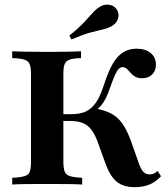

<svg xmlns="http://www.w3.org/2000/svg" viewBox="-20 -791 710 823"><path d="M558.1 11.3Q508.9 11.3 480.2 -12.1Q451.6 -35.5 431.5 -91.9L400 -179Q387.9 -213.7 372.2 -234.3Q356.5 -254.8 334.7 -263.7Q312.9 -272.6 280.6 -272.6H233.1V-301.6H285.5Q323.4 -301.6 348.4 -313.3Q373.4 -325 391.9 -352.4Q410.5 -379.8 425.8 -428.2Q444.4 -485.5 464.1 -519Q483.9 -552.4 508.5 -567.3Q533.1 -582.3 566.1 -582.3Q603.2 -582.3 625.8 -563.7Q648.4 -545.2 648.4 -513.7Q648.4 -487.9 632.3 -471.8Q616.1 -455.6 588.7 -455.6Q570.2 -455.6 558.5 -462.9Q546.8 -470.2 538.7 -479.8Q530.6 -489.5 523 -496.4Q515.3 -503.2 504.8 -503.2Q496.8 -503.2 489.1 -496Q481.5 -488.7 473 -469.8Q464.5 -450.8 452.4 -416.9Q443.5 -389.5 433.9 -370.6Q424.2 -351.6 413.3 -338.7Q402.4 -325.8 387.1 -315.3L384.7 -326.6Q428.2 -319.4 456.9 -304Q485.5 -288.7 504.8 -260.9Q524.2 -233.1 541.1 -187.1L577.4 -84.7Q586.3 -62.1 596 -52.8Q605.6 -43.5 622.6 -43.5Q632.3 -43.5 639.9 -47.2Q647.6 -50.8 655.6 -58.1L670.2 -35.5Q647.6 -11.3 620.6 0Q593.5 11.3 558.1 11.3ZM32.3 0V-29Q67.7 -30.6 85.1 -35.9Q102.4 -41.1 107.7 -55.2Q112.9 -69.4 112.9 -98.4V-472.6Q112.9 -501.6 107.3 -515.7Q101.6 -529.8 84.3 -535.5Q66.9 -541.1 32.3 -541.9V-571Q52.4 -570.2 90.7 -569.4Q129 -568.5 182.3 -568.5Q233.1 -568.5 269.8 -569.4Q306.5 -570.2 327.4 -571V-541.9Q295.2 -541.1 278.6 -535.5Q262.1 -529.8 256.9 -515.7Q251.6 -501.6 251.6 -472.6V-98.4Q251.6 -70.2 257.3 -55.6Q262.9 -41.1 280.2 -35.9Q297.6 -30.6 332.3 -29V0Q310.5 -1.6 272.2 -2Q233.9 -2.4 182.3 -2.4Q129.8 -2.4 91.5 -2Q53.2 -1.6 32.3 0ZM286.3 -621.8 277.4 -638.7Q308.1 -662.9 327.4 -682.3Q346.8 -701.6 359.7 -716.5Q372.6 -731.5 383.9 -743.1Q395.2 -754.8 409.7 -762.9Q428.2 -774.2 450.4 -770.2Q472.6 -766.1 483.1 -746Q491.9 -729 485.5 -709.7Q479 -690.3 458.9 -679Q441.1 -669.4 419.4 -664.5Q397.6 -659.7 366.1 -651.2Q334.7 -642.7 286.3 -621.8Z"/></svg>

Font: Playfair 5pt SemiExpanded Light ExtraBold
Style: Regular
Weight: 800
Version: Version 2.001;gftools[0.9.30]